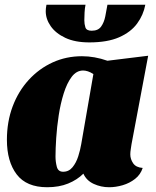

<svg xmlns="http://www.w3.org/2000/svg" viewBox="-20 -766 656 806"><path d="M178 20Q91 20 50 -34Q9 -88 9 -179Q9 -255 33 -319Q57 -383 100.5 -430.5Q144 -478 201 -504Q258 -530 324 -530Q377 -530 431 -511L602 -532L532 -160Q531 -152 529 -140Q527 -128 527 -118Q527 -98 539 -80.5Q551 -63 579 -61Q570 -33 547 -15Q524 3 495 11.5Q466 20 438 20Q404 20 373.5 6Q343 -8 330 -37Q304 -11 266 4.5Q228 20 178 20ZM245 -45Q269 -45 284.5 -64Q300 -83 308.5 -110Q317 -137 321 -161L372 -455Q360 -463 349 -466.5Q338 -470 329 -470Q301 -470 281 -443.5Q261 -417 247.5 -374Q234 -331 226.5 -282Q219 -233 216 -187Q213 -141 213 -109Q213 -87 218.5 -66Q224 -45 245 -45ZM355 -588Q295 -588 254.5 -607Q214 -626 193 -656Q172 -686 172 -719Q172 -731 175 -746H339Q336 -732 335 -713.5Q334 -695 334 -681Q334 -665 338.5 -651Q343 -637 365 -637Q392 -637 404.5 -654.5Q417 -672 422 -697.5Q427 -723 431 -746H590Q582 -703 555.5 -667Q529 -631 480 -609.5Q431 -588 355 -588Z"/></svg>

Font: Sansita Swashed Black
Style: Regular
Weight: 900
Designer: Pablo Cosgaya
Foundry: Omnibus-Type
Version: Version 1.003; ttfautohint (v1.8.3)